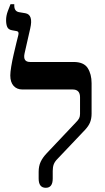

<svg xmlns="http://www.w3.org/2000/svg" viewBox="-20 -887 499 914"><path d="M198 7Q164 7 164 -37V-69Q164 -96 173.5 -116.5Q183 -137 203 -158L341 -304Q353 -316 357 -324.5Q361 -333 361 -345V-424Q361 -461 326 -461H87Q60 -461 44.5 -478.5Q29 -496 29 -528Q29 -543 33.5 -570.5Q38 -598 45 -628Q52 -658 58 -683Q64 -708 67 -719Q72 -737 59 -739L37 -743Q20 -746 14.5 -758.5Q9 -771 9 -791Q9 -812 17 -833.5Q25 -855 30 -867H48V-860Q48 -833 71 -829L101 -824Q139 -817 124 -752L97 -633Q88 -592 123 -592H330Q379 -592 397.5 -563Q416 -534 416 -491V-346Q416 -323 409 -305Q402 -287 384 -268L254 -131Q241 -118 236 -105Q231 -92 231 -73V-37Q231 7 198 7Z"/></svg>

Font: Noto Serif Hebrew SemiCondensed SemiBold
Style: Regular
Weight: 600
Width: 4
Designer: Monotype Design Team
Foundry: Monotype Imaging Inc.
Version: Version 2.004; ttfautohint (v1.8.4.7-5d5b)